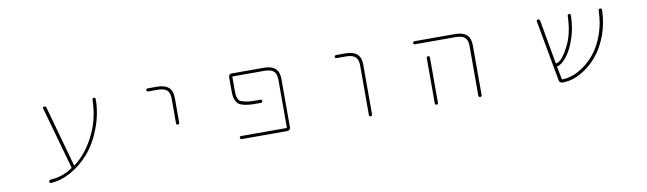

<svg xmlns="http://www.w3.org/2000/svg" viewBox="-37 -997 5075 1505"><g transform="rotate(-10 2500.0 -244.0)"><path d="M277.3 29.3Q371.1 25.4 454.1 -30.3Q457 -32.2 456.1 -37.1L317.4 -531.2Q316.4 -536.1 319.3 -540Q322.3 -543.9 327.1 -543.9Q340.8 -543.9 344.7 -531.2L478.5 -50.8Q479.5 -45.9 483.4 -48.8L485.4 -50.8Q579.1 -120.1 645.5 -252.9Q708 -377.9 710.9 -531.2Q710.9 -537.1 714.8 -540.5Q718.8 -543.9 724.1 -543.9Q729.5 -543.9 732.9 -540.5Q736.3 -537.1 736.3 -531.2Q736.3 -418 694.3 -305.7Q652.3 -192.4 585.4 -114.7Q518.6 -37.1 434.6 8.8Q359.4 50.8 277.3 55.7Q277.3 55.7 277.3 55.7Q272.5 55.7 268.6 51.8Q264.6 47.9 264.6 43Q264.6 38.1 268.6 34.2Q272.5 30.3 277.3 29.3Z M1323.2 -234.4V-431.6Q1323.2 -478.5 1299.8 -499Q1277.3 -518.6 1226.6 -518.6H1151.4Q1146.5 -518.6 1142.6 -522Q1138.7 -525.4 1138.7 -530.8Q1138.7 -536.1 1142.6 -539.6Q1146.5 -543 1151.4 -543H1226.6Q1288.1 -543 1318.4 -515.6Q1348.6 -489.3 1348.6 -431.6V-234.4Q1348.6 -229.5 1344.7 -225.6Q1340.8 -221.7 1335.4 -221.7Q1330.1 -221.7 1326.7 -225.6Q1323.2 -229.5 1323.2 -234.4Z M1807.6 -23.4Q1802.7 -23.4 1799.3 -27.3Q1795.9 -31.2 1795.9 -36.1Q1795.9 -41 1799.3 -44.4Q1802.7 -47.9 1807.6 -47.9H2168.9Q2172.9 -47.9 2172.9 -52.7V-432.6Q2172.9 -479.5 2150.4 -499Q2127.9 -519.5 2077.1 -519.5H1825.2Q1821.3 -519.5 1821.3 -514.6V-427.7Q1821.3 -393.6 1822.3 -377Q1823.2 -360.4 1830.1 -344.7Q1836.9 -327.1 1847.7 -321.3Q1856.4 -316.4 1881.3 -310.1Q1906.2 -303.7 1934.6 -302.7Q1959 -301.8 2006.8 -301.8Q2012.7 -301.8 2016.1 -297.9Q2019.5 -293.9 2019.5 -289.1Q2019.5 -284.2 2015.6 -280.3Q2011.7 -276.4 2006.8 -276.4Q1959 -276.4 1931.6 -277.3Q1900.4 -279.3 1873 -285.2Q1845.7 -292 1833 -300.8Q1820.3 -309.6 1810.5 -329.1Q1799.8 -348.6 1797.9 -370.1Q1795.9 -391.6 1795.9 -427.7V-519.5Q1795.9 -529.3 1802.7 -536.6Q1809.6 -543.9 1820.3 -543.9H2077.1Q2137.7 -543.9 2168 -516.6Q2197.3 -489.3 2197.3 -432.6V-47.9Q2197.3 -38.1 2190.4 -30.8Q2183.6 -23.4 2172.9 -23.4Z M2823.2 -36.1V-432.6Q2823.2 -479.5 2799.8 -499Q2777.3 -519.5 2726.6 -519.5H2651.4Q2646.5 -519.5 2642.6 -522.9Q2638.7 -526.4 2638.7 -531.2Q2638.7 -536.1 2642.6 -540Q2646.5 -543.9 2651.4 -543.9H2726.6Q2788.1 -543.9 2818.4 -516.6Q2848.6 -489.3 2848.6 -432.6V-36.1Q2848.6 -31.2 2844.7 -27.3Q2840.8 -23.4 2835.4 -23.4Q2830.1 -23.4 2826.7 -27.3Q2823.2 -31.2 2823.2 -36.1Z M3694.3 -36.1V-432.6Q3694.3 -479.5 3671.9 -499Q3649.4 -519.5 3598.6 -519.5H3275.4Q3270.5 -519.5 3266.6 -522.9Q3262.7 -526.4 3262.7 -531.2Q3262.7 -536.1 3266.6 -540Q3270.5 -543.9 3275.4 -543.9H3598.6Q3660.2 -543.9 3690.4 -516.6Q3720.7 -489.3 3720.7 -432.6V-36.1Q3720.7 -31.2 3716.8 -27.3Q3712.9 -23.4 3707.5 -23.4Q3702.1 -23.4 3698.2 -27.3Q3694.3 -31.2 3694.3 -36.1ZM3347.7 -36.1V-397.5Q3347.7 -402.3 3351.6 -406.2Q3355.5 -410.2 3360.4 -410.2Q3365.2 -410.2 3369.1 -406.2Q3373 -402.3 3373 -397.5V-36.1Q3373 -31.2 3369.1 -27.3Q3365.2 -23.4 3360.4 -23.4Q3355.5 -23.4 3351.6 -27.3Q3347.7 -31.2 3347.7 -36.1Z M4363.3 -23.4Q4352.5 -23.4 4344.2 -30.3Q4335.9 -37.1 4335 -47.9L4247.1 -530.3Q4246.1 -535.2 4249.5 -539.6Q4252.9 -543.9 4257.8 -543.9Q4271.5 -543.9 4274.4 -530.3L4335.9 -183.6Q4336.9 -178.7 4340.8 -179.7H4341.8Q4386.7 -189.5 4439.5 -293Q4490.2 -389.6 4493.2 -531.2Q4493.2 -536.1 4497.1 -540Q4501 -543.9 4505.9 -543.9Q4510.7 -543.9 4514.6 -540Q4518.6 -536.1 4518.6 -531.2Q4516.6 -432.6 4489.3 -351.6Q4460 -261.7 4418.9 -211.9Q4378.9 -162.1 4345.7 -155.3H4344.7Q4340.8 -154.3 4341.8 -150.4L4361.3 -52.7Q4362.3 -47.9 4366.2 -47.9Q4431.6 -48.8 4497.1 -85Q4564.5 -122.1 4618.7 -185.1Q4672.9 -248 4706.1 -341.8Q4737.3 -427.7 4739.3 -530.3Q4740.2 -536.1 4744.1 -540Q4748 -543.9 4753.4 -543.9Q4758.8 -543.9 4762.7 -540Q4766.6 -536.1 4766.6 -531.2Q4766.6 -530.3 4766.6 -530.3Q4763.7 -425.8 4731.4 -335.9Q4696.3 -238.3 4639.2 -170.9Q4582 -103.5 4509.8 -63.5Q4437.5 -23.4 4363.3 -23.4Z"/></g></svg>

Font: Rounded Mgen+ 1mn thin
Style: Regular
Weight: 100
Designer: [Source Han Sans]
Ryoko NISHIZUKA  (kana & ideographs); Paul D. Hunt (Latin, Greek & Cyrillic); Wenlong ZHANG  (bopomofo
Version: Version 1.059.20150602